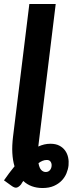

<svg xmlns="http://www.w3.org/2000/svg" viewBox="-40 -765 365 965"><path d="M240 -745 155 -49.5 152.5 -28.5Q167.5 -35.5 182.5 -39Q197.5 -42.5 213.5 -42.5Q240 -42.5 258.2 -33Q276.5 -23.5 287.5 -8Q298.5 7.5 302.5 26.8Q306.5 46 304.5 66Q302.5 85.5 294.2 105.8Q286 126 270.2 142.5Q254.5 159 230.8 169.5Q207 180 174 180Q115 180 77 144.5Q74 148.5 71.2 153Q68.5 157.5 66 161.5Q55 175 44.2 177.8Q33.5 180.5 17.5 168.5L-20 141.5Q-7 122.5 6.2 105Q19.5 87.5 33 71Q24 41 22 4.2Q20 -32.5 25.5 -78L107.5 -745ZM195 39Q184.5 39 174 43.2Q163.5 47.5 153.5 55Q157.5 79 167.2 89.2Q177 99.5 190 99.5Q203.5 99.5 211.5 89.5Q219.5 79.5 219.5 65Q219.5 55 213.8 47Q208 39 195 39Z"/></svg>

Font: Lato Heavy
Style: Italic
Weight: 800
Italic angle: -7°
Designer: Lukasz Dziedzic
Foundry: tyPoland Lukasz Dziedzic
Version: Version 2.007; 2014-02-27